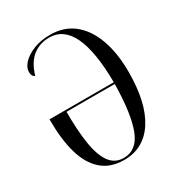

<svg xmlns="http://www.w3.org/2000/svg" viewBox="-174 -841 902 968"><g transform="rotate(-30 277.5 -357.0)"><path d="M269 10Q189 10 139 -34.5Q89 -79 66.5 -159.5Q44 -240 44 -346V-356H418Q415 -714 248 -714Q192 -714 151.5 -682Q111 -650 91 -582Q73 -588 73 -614Q73 -640 96.5 -665Q120 -690 162 -707Q204 -724 259 -724Q339 -724 394.5 -680Q450 -636 479.5 -555Q509 -474 509 -364Q509 -185 446 -87.5Q383 10 269 10ZM272 0Q348 0 381.5 -86Q415 -172 418 -346H137Q137 -238 149 -160.5Q161 -83 190.5 -41.5Q220 0 272 0Z"/></g></svg>

Font: Noto Serif Display ExtraCondensed
Style: Regular
Weight: 400
Width: 2
Designer: Monotype Design Team
Foundry: Monotype Imaging Inc.
Version: Version 2.009